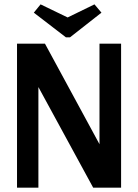

<svg xmlns="http://www.w3.org/2000/svg" viewBox="-20 -860 632 880"><path d="M58 0V-660H186L436 -199V-660H535V0H407L156 -461V0ZM282 -689 135 -802 166 -840 290 -780 413 -840 445 -802 301 -689Z"/></svg>

Font: Sansita Medium
Style: Regular
Weight: 500
Designer: Pablo Cosgaya
Foundry: Omnibus-Type
Version: Version 1.006